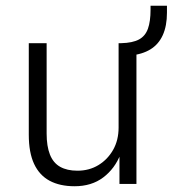

<svg xmlns="http://www.w3.org/2000/svg" viewBox="-20 -639 600 667"><path d="M239 8Q188 8 152.5 -11Q117 -30 98.5 -69.5Q80 -109 80 -171V-489H142V-175Q142 -131 153.5 -102Q165 -73 189 -59.5Q213 -46 249 -46Q290 -46 322 -65.5Q354 -85 373 -118.5Q392 -152 392 -196V-489H454V0H395V-104H399Q379 -53 338.5 -22.5Q298 8 239 8ZM431 -446 401 -467V-489Q441 -490 463 -502Q485 -514 494 -539.5Q503 -565 503 -605V-619H560V-595Q560 -549 545.5 -517Q531 -485 502.5 -467.5Q474 -450 431 -446Z"/></svg>

Font: Nunito Sans 10pt SemiCondensed Light
Style: Regular
Weight: 300
Width: 4
Designer: Vernon Adams
Foundry: Vernon Adams
Version: Version 3.101;gftools[0.9.27]